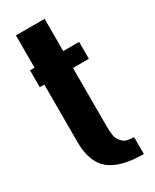

<svg xmlns="http://www.w3.org/2000/svg" viewBox="-169 -682 590 730"><g transform="rotate(-30 126.0 -317.0)"><path d="M233.9 -492.2V-418H164.1V-165Q164.1 -150.9 164.6 -143.6Q165 -136.2 166.7 -123.5Q168.5 -110.8 172.9 -103.8Q177.2 -96.7 184.6 -88.9Q191.9 -81.1 204.3 -77.6Q216.8 -74.2 233.9 -74.2V0Q132.3 0 85.2 -38.8Q38.1 -77.6 38.1 -165V-418H18.1V-492.2H38.1V-633.8H164.1V-492.2Z"/></g></svg>

Font: Margherita Black
Style: Regular
Weight: 900
Designer: James Puckett
Foundry: Dunwich Type Founders
Version: Version 1.008;hotconv 1.0.109;makeotfexe 2.5.65596